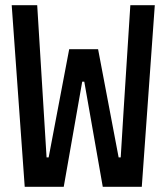

<svg xmlns="http://www.w3.org/2000/svg" viewBox="-20 -718 640 738"><path d="M225 0 296 -404H304L375 0H525L575 -698H481L455 -292L444 -113H436L357 -529H246L167 -113H159L148 -292L123 -698H25L75 0Z"/></svg>

Font: IBM Plex Mono Medm
Style: Regular
Weight: 500
Monospace: yes
Designer: Mike Abbink, Paul van der Laan, Pieter van Rosmalen
Foundry: Bold Monday
Version: Version 2.004